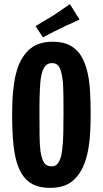

<svg xmlns="http://www.w3.org/2000/svg" viewBox="-20 -909 500 934"><path d="M223 5Q173 5 139.5 -12.5Q106 -30 86 -63Q66 -96 56 -140Q49 -170 45.5 -204.5Q42 -239 40.5 -277.5Q39 -316 39 -357Q39 -384 40 -410.5Q41 -437 43.5 -462Q46 -487 49.5 -510.5Q53 -534 59 -555Q76 -623 118.5 -664.5Q161 -706 237 -706Q290 -706 324.5 -686Q359 -666 378.5 -630.5Q398 -595 408 -546Q416 -506 418.5 -457Q421 -408 421 -356Q421 -312 419 -270.5Q417 -229 411 -192Q405 -155 394 -123Q375 -65 334.5 -30Q294 5 223 5ZM230 -100Q246 -100 255.5 -108Q265 -116 272 -133.5Q279 -151 282 -176Q287 -212 288 -261Q289 -310 289 -359Q289 -401 288.5 -440.5Q288 -480 286 -509Q281 -557 270 -579.5Q259 -602 233 -602Q207 -602 193.5 -578Q180 -554 176 -506Q175 -491 174 -472Q173 -453 172.5 -432Q172 -411 172 -389Q172 -367 172 -346Q172 -296 172.5 -250Q173 -204 177 -172Q181 -148 187.5 -131.5Q194 -115 204.5 -107.5Q215 -100 230 -100ZM189 -727 153 -782Q172 -794 193 -806Q214 -818 235 -831Q250 -841 264 -850.5Q278 -860 292.5 -870Q307 -880 320 -889L367 -814Q351 -806 335 -799Q319 -792 303.5 -785Q288 -778 273 -770Q259 -764 245 -756.5Q231 -749 217 -742Q203 -735 189 -727Z"/></svg>

Font: Truculenta ExtraBold
Style: Regular
Weight: 800
Version: Version 1.002